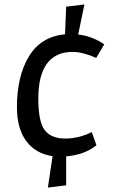

<svg xmlns="http://www.w3.org/2000/svg" viewBox="-20 -769 522 862"><path d="M306 -536Q230 -536 191 -483.5Q152 -431 152 -326.5Q152 -222 181 -184.5Q210 -147 272 -147Q334 -147 392 -176L413 -117Q360 -74 277 -67V63L195 73L216 -68Q140 -79 98 -135.5Q56 -192 56 -288Q56 -427 110 -516Q164 -605 272 -615L277 -739L359 -749L331 -614Q394 -607 448 -570L412 -509Q351 -536 306 -536Z"/></svg>

Font: Magra
Style: Regular
Weight: 400
Designer: Viviana Monsalve
Foundry: Viviana Monsalve
Version: Version 1.001